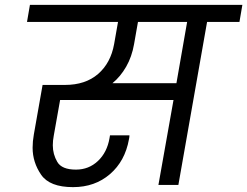

<svg xmlns="http://www.w3.org/2000/svg" viewBox="-20 -760 1016 789"><path d="M964 -670H831L713 0H631L693 -349H227L201 -203Q197 -182 197 -163Q197 -126 215.5 -94.5Q234 -63 292 -63Q345 -63 382.5 -98.5Q420 -134 430 -192L432 -204H512Q512 -197 510 -188Q494 -98 432 -44.5Q370 9 280 9Q184 9 149 -42Q114 -93 114 -153Q114 -179 119 -207L155 -411H247Q331 -411 383 -456Q435 -501 449 -579L465 -670H91L103 -740H976ZM749 -670H547L531 -579Q522 -527 498.5 -486Q475 -445 442 -418H705Z"/></svg>

Font: Fz Poppins
Style: Italic
Weight: 400
Italic angle: -10°
Designer: Ninad Kale (Devanagari), Jonny Pinhorn (Latin)
Foundry: Indian Type Foundry
Version: Vit hóa bi Vntype.Com & FontZin.Com